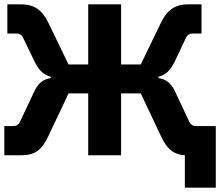

<svg xmlns="http://www.w3.org/2000/svg" viewBox="-59 -718 1018 888"><path d="M777 -2Q747 -8 725.5 -28Q704 -48 686 -87L592 -286H501V0H349V-286H258L164 -87Q141 -38 113 -19Q85 0 42 0H-39V-135H3Q24 -135 33 -154L101 -298Q114 -325 132 -339Q150 -353 176 -357V-363Q151 -370 134.5 -385Q118 -400 103 -429L47 -545Q38 -563 18 -563H-25V-698H39Q83 -698 113 -678Q143 -658 164 -614L258 -420H349V-698H501V-420H592L686 -614Q707 -658 737 -678Q767 -698 811 -698H873V-563H831Q811 -563 802 -545L747 -429Q732 -400 715.5 -385Q699 -370 674 -363V-357Q700 -353 718 -339Q736 -325 749 -298L817 -154Q827 -135 847 -135H939V150H796V0Z"/></svg>

Font: iA Writer Quattro V
Style: Regular
Weight: 400
Designer: Mike Abbink, Paul van der Laan, Pieter van Rosmalen, Oliver Reichenstein
Foundry: Information Architects Inc.
Version: Version 2.000